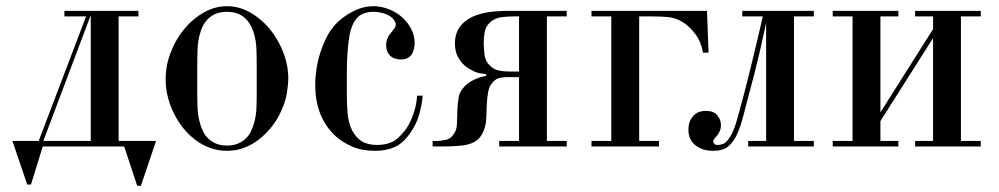

<svg xmlns="http://www.w3.org/2000/svg" viewBox="-20 -473 3227 620"><path d="M258 -420H188V-438H427V-420H363V-18H484L435 127H423L381 0H118L80 123H68L20 -18H105ZM120 -18H273V-424Z M713 -453Q752 -453 787.5 -433Q823 -413 850.5 -380Q878 -347 894.5 -304.5Q911 -262 911 -218Q911 -204 906.5 -173Q902 -142 883 -104Q871 -80 853.5 -59Q836 -38 814.5 -21.5Q793 -5 767.5 4.5Q742 14 713 14Q684 14 658 4.5Q632 -5 610.5 -21.5Q589 -38 572 -59Q555 -80 543 -104Q533 -123 527.5 -140.5Q522 -158 519 -173Q516 -188 515.5 -199.5Q515 -211 515 -218Q515 -262 531.5 -304.5Q548 -347 575.5 -380Q603 -413 638.5 -433Q674 -453 713 -453ZM617 -256V-176Q617 -147 618 -122Q619 -97 627 -71Q630 -61 635.5 -49Q641 -37 651 -27Q661 -17 676 -10Q691 -3 713 -3Q735 -3 750 -10Q765 -17 775 -27Q785 -37 790.5 -49Q796 -61 799 -71Q807 -97 808 -122Q809 -147 809 -176V-256Q809 -288 808 -315.5Q807 -343 799 -368Q792 -389 782 -402.5Q772 -416 760 -423Q748 -430 735.5 -432.5Q723 -435 713 -435Q702 -435 690 -432.5Q678 -430 666 -423Q654 -416 643.5 -402.5Q633 -389 627 -368Q619 -343 618 -315.5Q617 -288 617 -256Z M1327 -164H1345Q1343 -138 1334 -104.5Q1325 -71 1303 -41Q1280 -9 1253 2.5Q1226 14 1192 14Q1148 14 1116.5 0Q1085 -14 1064 -33Q1053 -43 1041.5 -57.5Q1030 -72 1020 -92.5Q1010 -113 1004 -139.5Q998 -166 998 -200Q998 -224 1002 -250.5Q1006 -277 1014.5 -303.5Q1023 -330 1035 -353.5Q1047 -377 1064 -395Q1085 -418 1118.5 -435.5Q1152 -453 1187 -453Q1211 -453 1237.5 -442.5Q1264 -432 1284 -412Q1301 -395 1310 -375Q1319 -355 1319 -334Q1319 -326 1317 -316.5Q1315 -307 1310.5 -299Q1306 -291 1297 -286Q1288 -281 1275 -281Q1252 -281 1239.5 -293.5Q1227 -306 1227 -326Q1227 -340 1231 -349Q1235 -358 1240 -364Q1245 -371 1251.5 -378.5Q1258 -386 1258 -394Q1258 -401 1251.5 -409.5Q1245 -418 1234 -424Q1224 -429 1211 -432Q1198 -435 1186 -435Q1162 -435 1145 -425Q1128 -415 1117 -389Q1115 -383 1112 -373Q1109 -363 1106.5 -345Q1104 -327 1102 -300.5Q1100 -274 1100 -235V-167Q1100 -135 1102.5 -106Q1105 -77 1117 -52Q1129 -29 1148 -17Q1167 -5 1197 -5Q1240 -5 1263.5 -26Q1287 -47 1299 -69Q1310 -89 1317.5 -113Q1325 -137 1327 -164Z M1656 -224H1625H1617Q1606 -224 1593.5 -221.5Q1581 -219 1570 -206Q1560 -195 1556.5 -176.5Q1553 -158 1552 -137.5Q1551 -117 1550.5 -97Q1550 -77 1546 -63Q1538 -35 1522.5 -22Q1507 -9 1480 -4Q1478 -4 1460 -2Q1442 0 1399 0H1377V-18H1392Q1406 -18 1422 -22Q1438 -26 1449 -46Q1455 -57 1455.5 -72.5Q1456 -88 1457 -120Q1458 -140 1461 -158.5Q1464 -177 1480 -194Q1494 -208 1513 -216.5Q1532 -225 1550 -228L1549 -234Q1526 -235 1509.5 -243Q1493 -251 1482 -260Q1466 -274 1457.5 -291.5Q1449 -309 1449 -333Q1449 -386 1495 -413Q1512 -424 1542.5 -431Q1573 -438 1628 -438H1810V-420H1746V-18H1810V0H1592V-18H1656ZM1656 -420H1633Q1620 -420 1599.5 -417.5Q1579 -415 1564 -402Q1548 -388 1545 -369.5Q1542 -351 1542 -335Q1542 -318 1544.5 -297Q1547 -276 1561 -262Q1575 -248 1592 -245Q1609 -242 1627 -242H1656Z M1954 -18V-420H1890V-438H2263L2268 -303H2250Q2245 -336 2226 -362Q2207 -388 2184 -402Q2161 -416 2136 -418Q2111 -420 2088 -420H2044V-18H2108V0H1890V-18Z M2454 -18V-399Q2434 -305 2417.5 -240.5Q2401 -176 2390 -136Q2382 -104 2374.5 -78.5Q2367 -53 2356 -31Q2343 -8 2327.5 3Q2312 14 2283 14Q2248 14 2225.5 -4Q2203 -22 2203 -54Q2203 -67 2206.5 -78Q2210 -89 2219 -99Q2230 -110 2240.5 -112.5Q2251 -115 2259 -115Q2285 -115 2296.5 -100.5Q2308 -86 2308 -70Q2308 -57 2304 -49Q2300 -41 2297 -37Q2292 -31 2287.5 -26Q2283 -21 2283 -16Q2283 -14 2285.5 -9.5Q2288 -5 2297 -5Q2317 -5 2328 -18Q2339 -31 2346 -47Q2348 -51 2352 -61.5Q2356 -72 2363 -97Q2370 -122 2381.5 -165.5Q2393 -209 2410 -279Q2412 -289 2416.5 -307Q2421 -325 2426 -345.5Q2431 -366 2435.5 -386Q2440 -406 2443 -420H2377V-438H2608V-420H2544V-18H2608V0H2396V-18Z M2669 -420V-438H2881V-420H2823V-110L2993 -379V-420H2935V-438H3147V-420H3083V-18H3147V0H2935V-18H2993V-350L2823 -82V-18H2881V0H2669V-18H2733V-420Z"/></svg>

Font: EIisabethische
Style: Book
Weight: 400
Designer: Salychow
Version: Version 1.3